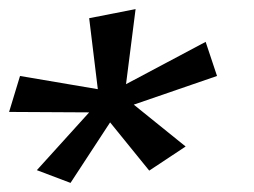

<svg xmlns="http://www.w3.org/2000/svg" viewBox="-141 -649 559 422"><path d="M336 -482 311 -557 136 -464 157 -629 55 -609 74 -453 -97 -482 -121 -403 55 -402 -60 -275 14 -247 101 -380 187 -274 267 -327 153 -419Z"/></svg>

Font: Gamestation Warped
Style: Regular
Weight: 400
Designer: Jonas Hecksher
Foundry: Jonas Hecksher, Playtypeª, e-types AS
Version: Version 1.003